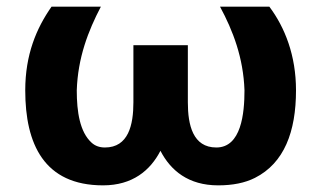

<svg xmlns="http://www.w3.org/2000/svg" viewBox="-20 -548 973 578"><path d="M56 -276C56 -114.5 112.6 10 290.3 10C378.8 10 432.4 -34.8 463 -94C493.8 -34.4 547.3 10 636.8 10C680.8 10 717.7 2.5 747.4 -12.5C835.6 -57 871.1 -151.7 871.1 -276C871.1 -381 837.8 -465.3 790.8 -528H642.3C681.5 -455.5 712.7 -373.8 716 -276C716 -206.6 706.3 -104 631.3 -104C560.5 -104 545.5 -171.8 545.5 -240V-412H381.6V-240C381.6 -171.8 366.6 -104 295.8 -104C279.7 -104 266.3 -108.8 255.7 -118.5C220.4 -150.5 211.1 -211.2 211.1 -276C214.4 -374.4 245.3 -454.6 283.7 -528H135.2C89.5 -462.8 56 -383.5 56 -276Z"/></svg>

Font: Asimov
Style: Wid
Weight: 500
Designer: Google
Version: Version 2.000980; 2014